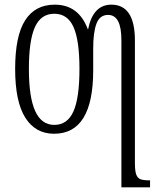

<svg xmlns="http://www.w3.org/2000/svg" viewBox="-20 -564 680 824"><path d="M501 -392Q501 -500 444 -500Q408 -500 394 -462.5Q380 -425 380 -357V-262Q380 10 212 10Q132 10 88.5 -59Q45 -128 45 -268Q45 -410 88 -477Q131 -544 215 -544Q318 -544 357 -438H358Q379 -544 458 -544Q559 -544 559 -390V136Q559 169 564.5 184.5Q570 200 582.5 205Q595 210 621 210H624V240H501ZM321 -268Q321 -391 295.5 -448Q270 -505 213 -505Q156 -505 130 -448Q104 -391 104 -268Q104 -147 131 -87.5Q158 -28 213 -28Q269 -28 295 -85.5Q321 -143 321 -268Z"/></svg>

Font: Noto Serif CondLight
Style: Regular
Weight: 300
Width: 3
Designer: Monotype Design Team
Foundry: Monotype Imaging Inc.
Version: Version 1.001